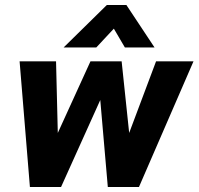

<svg xmlns="http://www.w3.org/2000/svg" viewBox="-20 -744 790 764"><path d="M750 -500 533 0H409L379 -346L223 0H99L58 -500H203L210 -215L340 -500H464L494 -215L601 -500ZM405 -724H483L595 -555H477L433 -630L363 -555H233Z"/></svg>

Font: Sarabun ExtraBold
Style: Italic
Weight: 800
Italic angle: -10°
Designer: Suppakit Chalermlarp | Katatrad Co.,Ltd.
Foundry: Cadson Demak Co.,Ltd.
Version: Version 1.000; ttfautohint (v1.6)